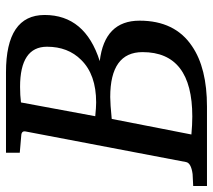

<svg xmlns="http://www.w3.org/2000/svg" viewBox="-63 -656 711 641"><g transform="rotate(-90 292.5 -335.5)"><path d="M563 -542Q563 -407 409 -358Q544 -342 544 -225Q544 -107 459 -50Q386 0 257 0H-8V-46Q12 -47 32 -48Q69 -53 72 -70L174 -605Q177 -619 161 -620L103 -625V-671H372Q563 -671 563 -542ZM457 -534Q457 -624 323 -624Q295 -624 271 -621L225 -373Q255 -370 271 -370Q364 -370 413 -420Q457 -464 457 -534ZM439 -215Q439 -323 289 -323Q266 -323 216 -318L164 -52Q197 -49 224 -49Q439 -49 439 -215Z"/></g></svg>

Font: Apparatus SIL
Style: Italic
Weight: 400
Italic angle: -11°
Version: Version 1.0